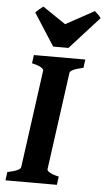

<svg xmlns="http://www.w3.org/2000/svg" viewBox="-58 -890 511 928"><g transform="rotate(5 197.5 -426.5)"><path d="M338.4 -615.2 333 -574.7Q270 -561 267.6 -544.4L202.6 -70.3Q202.1 -64.5 215.1 -55.9Q228 -47.4 259.8 -40.5L254.4 0H4.9L10.3 -40.5Q73.2 -53.7 75.2 -70.3L140.1 -544.4Q141.1 -550.3 128.2 -559.1Q115.2 -567.9 83.5 -574.7L88.9 -615.2ZM394.5 -820.8 252.4 -664.1H178.2L77.6 -820.8Q85.4 -829.1 95.9 -838.1Q106.4 -847.2 114.3 -852.5L226.1 -776.9L364.3 -852.5Q370.1 -847.7 379.6 -838.6Q389.2 -829.6 394.5 -820.8Z"/></g></svg>

Font: Gentium Book Plus
Style: Bold Italic
Weight: 700
Italic angle: -8°
Designer: Victor Gaultney, Annie Olsen, Iska Routamaa, Becca Hirsbrunner
Foundry: SIL International
Version: Version 6.101